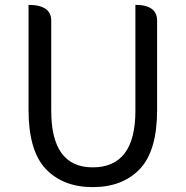

<svg xmlns="http://www.w3.org/2000/svg" viewBox="-20 -754 761 787"><path d="M553 -61Q482 13 360 13Q239 13 168 -61Q97 -136 97 -303V-734Q190 -734 190 -669V-300Q190 -68 360 -68Q535 -68 535 -300V-734Q624 -734 624 -669V-303Q624 -136 553 -61Z"/></svg>

Font: Swei Toothpaste CJK TC
Style: Regular
Weight: 400
Version: Version 1.0